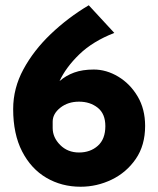

<svg xmlns="http://www.w3.org/2000/svg" viewBox="-20 -701 601 729"><path d="M286 8Q214 8 156 -26Q98 -60 64 -126Q30 -192 30 -287Q30 -366 69 -438Q108 -510 173 -572Q238 -634 317 -681L414 -576Q332 -544 281 -494.5Q230 -445 206 -393Q230 -414 261.5 -425.5Q293 -437 336 -437Q384 -437 429 -410Q474 -383 502.5 -335Q531 -287 531 -223Q531 -149 495.5 -97.5Q460 -46 404 -19Q348 8 286 8ZM280 -122Q323 -122 351.5 -147.5Q380 -173 380 -222Q380 -269 351 -292Q322 -315 280 -315Q238 -315 209 -292Q180 -269 180 -239V-215Q180 -179 208.5 -150.5Q237 -122 280 -122Z"/></svg>

Font: Reem Kufi Ink
Style: Bold
Weight: 700
Designer: Khaled Hosny
Version: Version 1.002